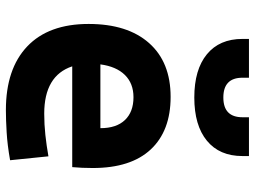

<svg xmlns="http://www.w3.org/2000/svg" viewBox="-123 -700 832 626"><g transform="rotate(90 293.0 -387.0)"><path d="M338.9 9.8Q204.6 9.8 131.3 -59.8Q58.1 -129.4 58.1 -259.8Q58.1 -386.7 120.4 -457Q182.6 -527.3 295.9 -527.3Q406.7 -527.3 467.3 -462.4Q527.8 -397.5 527.8 -273.4Q527.8 -238.3 524.9 -206.5H196.3Q226.6 -115.2 350.6 -115.2Q385.7 -115.2 419.9 -118.9Q454.1 -122.6 489.7 -128.9L502.4 -3.9Q452.6 4.9 411.6 7.3Q370.6 9.8 338.9 9.8ZM296.9 -406.2Q252 -406.2 224.4 -378.2Q196.8 -350.1 189.9 -298.3H397.9Q397.9 -350.6 371.3 -378.4Q344.7 -406.2 296.9 -406.2ZM297.9 -604.5Q207 -604.5 157 -645.5Q106.9 -686.5 106.9 -761.7V-782.7H233.4V-761.7Q233.4 -699.2 297.9 -699.2Q362.3 -699.2 362.3 -761.7V-782.7H488.8V-761.7Q488.8 -686.5 438.7 -645.5Q388.7 -604.5 297.9 -604.5Z"/></g></svg>

Font: Caskaydia Cove
Style: Bold
Weight: 700
Monospace: yes
Designer: Aaron Bell
Foundry: Saja Typeworks
Version: Version 4.300; ttfautohint (v1.8.3)